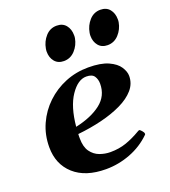

<svg xmlns="http://www.w3.org/2000/svg" viewBox="-138 -847 850 961"><g transform="rotate(-20 286.5 -366.0)"><path d="M529.8 -385.3Q529.8 -344.2 502.4 -312.7Q475.1 -281.2 427.5 -258.3Q379.9 -235.4 319.1 -220.5Q258.3 -205.6 190.9 -198.7Q190.4 -193.4 190.4 -187.5Q190.4 -181.6 190.4 -175.8Q190.4 -130.4 208.7 -104.7Q227.1 -79.1 255.1 -68.8Q283.2 -58.6 312 -58.6Q357.9 -58.6 396.5 -72Q435.1 -85.4 476.6 -109.9Q478.5 -110.8 480.2 -111.8Q481.9 -112.8 483.9 -112.8Q487.8 -112.8 496.3 -103Q504.9 -93.3 504.9 -87.4Q504.9 -86.9 505.1 -86.4Q505.4 -85.9 505.4 -85.4Q505.4 -83.5 504.4 -82.3Q503.4 -81.1 502.4 -80.1Q455.6 -34.2 392.3 -10Q329.1 14.2 262.2 14.2Q153.3 14.2 92.5 -40.5Q31.7 -95.2 31.7 -186Q31.7 -252 57.1 -308.1Q82.5 -364.3 126.7 -406.2Q170.9 -448.2 228.5 -471.7Q286.1 -495.1 350.6 -495.1Q418 -495.1 457.3 -477.3Q496.6 -459.5 513.2 -433.8Q529.8 -408.2 529.8 -385.3ZM326.2 -455.6Q281.2 -455.6 242.2 -397.9Q203.1 -340.3 193.4 -236.3Q278.8 -254.9 329.3 -294.2Q379.9 -333.5 379.9 -398.4Q379.9 -421.4 368.7 -438.5Q357.4 -455.6 326.2 -455.6ZM481.9 -566.4Q450.7 -566.4 433.3 -587.4Q416 -608.4 416 -639.6Q416 -647.9 417.5 -655.8Q423.8 -692.4 447.8 -719Q471.7 -745.6 506.8 -745.6Q538.6 -745.6 555.9 -724.4Q573.2 -703.1 573.2 -671.4Q573.2 -668 573.2 -663.8Q573.2 -659.7 572.3 -655.8Q565.9 -619.6 541.5 -593Q517.1 -566.4 481.9 -566.4ZM249 -566.4Q217.8 -566.4 200.4 -587.4Q183.1 -608.4 183.1 -639.6Q183.1 -647.9 184.6 -655.8Q190.9 -692.4 214.8 -719Q238.8 -745.6 273.9 -745.6Q305.7 -745.6 323 -724.4Q340.3 -703.1 340.3 -671.4Q340.3 -668 340.3 -663.8Q340.3 -659.7 339.4 -655.8Q333 -619.6 308.6 -593Q284.2 -566.4 249 -566.4Z"/></g></svg>

Font: Gelasio
Style: Italic
Weight: 400
Italic angle: -8.5°
Designer: Eben Sorkin
Foundry: Eben Sorkin
Version: Version 1.008